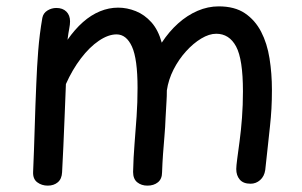

<svg xmlns="http://www.w3.org/2000/svg" viewBox="-20 -572 950 603"><path d="M113 -516Q116 -531 129 -539Q142 -547 157 -547Q177 -547 188.5 -535.5Q200 -524 200 -505Q200 -495 197.5 -482.5Q195 -470 192 -447Q215 -480 240.5 -502.5Q266 -525 294 -536.5Q322 -548 351 -548Q379 -548 406.5 -537Q434 -526 455.5 -502Q477 -478 488 -438Q511 -473 539.5 -498.5Q568 -524 600.5 -538Q633 -552 667 -552Q717 -552 749 -530.5Q781 -509 800 -472.5Q819 -436 826.5 -388.5Q834 -341 834 -290Q834 -257 832.5 -230.5Q831 -204 828 -176.5Q825 -149 821.5 -116Q818 -83 813 -38Q810 -18 797 -6.5Q784 5 767 5Q744 5 733 -8Q722 -21 722 -41Q722 -50 725 -73Q728 -96 732.5 -129Q737 -162 740 -202Q743 -242 743 -285Q743 -386 721.5 -426Q700 -466 659 -466Q637 -466 612 -451Q587 -436 564 -410.5Q541 -385 525 -353.5Q509 -322 504 -288Q504 -269 503 -255Q502 -241 501.5 -228.5Q501 -216 500 -202Q499 -173 496.5 -144.5Q494 -116 492 -88Q490 -60 489 -31Q489 -10 476 0.5Q463 11 443 11Q424 11 411 0.5Q398 -10 398 -32Q399 -77 402.5 -120Q406 -163 409 -206.5Q412 -250 412 -296Q412 -387 394.5 -425.5Q377 -464 346 -464Q320 -464 290.5 -444Q261 -424 234 -388.5Q207 -353 187 -308Q185 -258 183 -207.5Q181 -157 179 -112Q177 -67 175 -31Q174 -10 161.5 0.5Q149 11 130 11Q111 11 97 0.5Q83 -10 84 -32Q87 -102 89 -171Q91 -240 94 -309Q96 -361 100 -412.5Q104 -464 113 -516Z"/></svg>

Font: Playpen Sans Arabic
Style: Regular
Weight: 400
Designer: Azza Alameddine, Laura Meseguer, Veronika Burian, José Scaglione
Foundry: TypeTogether
Version: Version 2.000